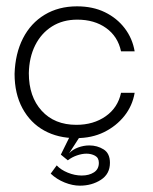

<svg xmlns="http://www.w3.org/2000/svg" viewBox="-20 -426 484 606"><path d="M220 10Q163 10 119.5 -14Q76 -38 51 -84Q26 -130 26 -193Q28 -257 52.5 -305Q77 -353 121 -379.5Q165 -406 223 -406Q273 -406 311 -387.5Q349 -369 373.5 -337Q398 -305 405 -264H362Q352 -311 315 -337.5Q278 -364 224 -364Q178 -364 144 -342.5Q110 -321 91 -283Q72 -245 71 -195Q71 -121 111.5 -76.5Q152 -32 221 -32Q275 -32 313.5 -59Q352 -86 362 -133H405Q398 -92 372.5 -60Q347 -28 308.5 -9Q270 10 220 10ZM140 122 159 96Q172 110 194 119Q216 128 238 128Q261 128 276.5 118Q292 108 292 88Q292 72 280 65.5Q268 59 253 59Q239 59 223 64.5Q207 70 194 80L172 62L210 -15L238 -4L198 58Q209 46 226.5 39.5Q244 33 262 33Q287 33 307 45.5Q327 58 327 88Q327 123 298.5 141.5Q270 160 232 160Q209 160 184 150Q159 140 140 122Z"/></svg>

Font: Darker Grotesque Light
Style: Regular
Weight: 400
Version: Version 1.000;gftools[0.9.28]